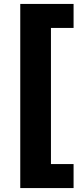

<svg xmlns="http://www.w3.org/2000/svg" viewBox="-20 -762 408 976"><path d="M83 194H354V72H239V-620H354V-742H83Z"/></svg>

Font: Montserrat Lite
Style: Bold
Weight: 700
Designer: Julieta Ulanovsky
Foundry: Julieta Ulanovsky
Version: Version 7.200;PS 007.200;hotconv 1.0.88;makeotf.lib2.5.64775